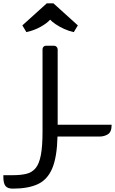

<svg xmlns="http://www.w3.org/2000/svg" viewBox="-63 -812 684 1142"><path d="M190 -520Q190 -528 196 -534Q202 -540 210 -540H259Q267 -540 273 -534Q279 -528 280 -520V-70H601Q601 -27 579 -13.5Q557 0 531 0H279Q276 123 247.5 190Q219 257 161.5 283.5Q104 310 13 310Q-18 310 -30.5 294Q-43 278 -43 241V230H13Q60 230 93.5 222Q127 214 148.5 188.5Q170 163 180 110.5Q190 58 190 -30ZM400 -661 376 -621Q347 -627 318.5 -640Q290 -653 268 -668Q246 -683 235 -695Q217 -674 178.5 -652.5Q140 -631 94 -621L70 -661L215 -792H255Z"/></svg>

Font: Warnes
Style: Regular
Weight: 400
Designer: Eduardo Rodriguez Tunni
Foundry: Eduardo Rodriguez Tunni
Version: Version 1.002; ttfautohint (v1.8.4.7-5d5b);gftools[0.9.23]